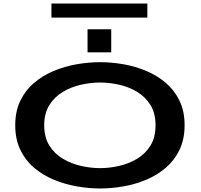

<svg xmlns="http://www.w3.org/2000/svg" viewBox="-20 -1059 1140 1090"><path d="M548.5 11Q482.5 11 414.2 -1.2Q346 -13.5 283.8 -39.5Q221.5 -65.5 172.5 -107.5Q123.5 -149.5 95 -209.2Q66.5 -269 66.5 -348Q66.5 -427 95 -486.2Q123.5 -545.5 172.5 -587.5Q221.5 -629.5 283.8 -655.8Q346 -682 414.2 -694Q482.5 -706 548.5 -706Q614 -706 681.8 -694Q749.5 -682 811.5 -655.8Q873.5 -629.5 922.2 -587.8Q971 -546 999.5 -486.5Q1028 -427 1028 -348Q1028 -269 999.5 -209.2Q971 -149.5 922.2 -107.5Q873.5 -65.5 811.5 -39.2Q749.5 -13 681.8 -1Q614 11 548.5 11ZM548.5 -104.5Q600.5 -104.5 655.8 -117Q711 -129.5 758 -157.5Q805 -185.5 834 -232.2Q863 -279 863 -348Q863 -416.5 834 -463Q805 -509.5 758 -537.8Q711 -566 655.8 -578.2Q600.5 -590.5 548.5 -590.5Q496 -590.5 440.5 -578.2Q385 -566 337.5 -537.8Q290 -509.5 260.5 -463Q231 -416.5 231 -348Q231 -279 260.5 -232.2Q290 -185.5 337.5 -157.5Q385 -129.5 440.5 -117Q496 -104.5 548.5 -104.5ZM477 -893H611.5V-762H477ZM272 -959V-1039H816.5V-959Z"/></svg>

Font: Trispace Expanded SemiBold
Style: Regular
Weight: 600
Width: 7
Designer: Tyler Finck
Foundry: Etcetera Type Company
Version: Version 1.210; ttfautohint (v1.8.3)